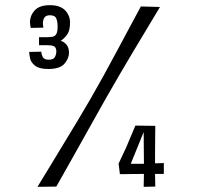

<svg xmlns="http://www.w3.org/2000/svg" viewBox="-20 -722 766 743"><path d="M125 1Q151 -41 176.5 -83.5Q202 -126 228 -168.5Q254 -211 279.5 -253.5Q305 -296 330 -339Q356 -384 380.5 -428.5Q405 -473 429 -518Q453 -563 477 -607.5Q501 -652 525 -697L599 -695Q573 -651 546 -606.5Q519 -562 492.5 -517.5Q466 -473 440 -428.5Q414 -384 389 -340Q357 -284 325.5 -227Q294 -170 262 -113.5Q230 -57 198 0ZM167 -455Q132 -455 116 -467.5Q100 -480 96.5 -496Q93 -512 93 -521L140 -522Q140 -513 145 -502Q150 -491 169 -491Q187 -491 192.5 -501.5Q198 -512 198 -523Q198 -536 191 -541.5Q184 -547 164 -547Q161 -547 154.5 -547Q148 -547 142 -547Q136 -547 131 -547V-578Q140 -578 146 -578Q152 -578 158 -578Q172 -578 182 -579.5Q192 -581 197.5 -589.5Q203 -598 203 -620Q203 -637 198 -650Q193 -663 173 -663Q158 -663 152 -654Q146 -645 146 -632Q146 -628 146.5 -624Q147 -620 148 -615L99 -614Q98 -619 97 -624.5Q96 -630 96 -635Q96 -662 114.5 -682Q133 -702 173 -702Q213 -702 232 -682Q251 -662 251 -635Q251 -605 241 -590Q231 -575 215 -564Q227 -561 237 -549.5Q247 -538 247 -518Q247 -496 229.5 -475.5Q212 -455 167 -455ZM536 1 537 -49 444 -48 439 -89 469 -153Q478 -174 487 -196Q496 -218 504 -236L581 -235Q581 -219 580.5 -189Q580 -159 580 -127V-90L614 -91V-49H580L581 0ZM486 -88H537L536 -211Z"/></svg>

Font: Truculenta
Style: Regular
Weight: 400
Designer: Ivan Castro, Eva Sanz & Omnibus-Type Team
Foundry: Omnibus-Type
Version: Version 1.002